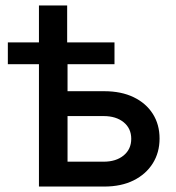

<svg xmlns="http://www.w3.org/2000/svg" viewBox="-20 -685 645 705"><path d="M8.8 -449.2V-529.3H400.4V-449.2ZM123 -529.3V-665H226.6V-529.3ZM203.6 -350.1H362.3Q425.3 -350.1 470.7 -328.1Q516.1 -306.2 541 -267.1Q565.9 -228 565.9 -176.3Q565.9 -125 541 -85.2Q516.1 -45.4 470.7 -22.7Q425.3 0 362.3 0H123V-529.3H228V-91.3H360.4Q406.2 -91.3 434.1 -114.3Q461.9 -137.2 461.9 -175.3Q461.9 -213.4 434.1 -236.1Q406.2 -258.8 360.4 -258.8H203.6Z"/></svg>

Font: Inter 24pt Medium
Style: Regular
Weight: 500
Designer: Rasmus Andersson
Foundry: rsms
Version: Version 4.001;git-66647c0bb